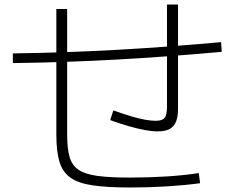

<svg xmlns="http://www.w3.org/2000/svg" viewBox="-20 -812 1040 852"><path d="M557 20Q455 20 391 10.5Q327 1 292 -24Q257 -49 243.5 -95.5Q230 -142 230 -215V-772H278V-215Q278 -154 288.5 -116.5Q299 -79 328 -59Q357 -39 412 -31.5Q467 -24 557 -24Q640 -24 719 -29Q798 -34 862 -44L868 1Q802 10 721.5 15Q641 20 557 20ZM680 -229Q654 -229 622 -235Q590 -241 551.5 -252Q513 -263 469 -279L483 -322Q531 -305 565 -295Q599 -285 625 -280.5Q651 -276 671 -276Q700 -276 710.5 -289Q721 -302 721 -341V-792H770V-329Q770 -294 761 -272Q752 -250 732.5 -239.5Q713 -229 680 -229ZM37 -575Q266 -578 492 -590.5Q718 -603 961 -625L964 -582Q722 -560 495 -547.5Q268 -535 37 -532Z"/></svg>

Font: M PLUS 2 Thin Light
Style: Regular
Weight: 300
Version: Version 1.001